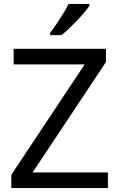

<svg xmlns="http://www.w3.org/2000/svg" viewBox="-20 -964 612 984"><path d="M533 0H38V-68L414 -634H50V-714H523V-646L147 -80H533ZM438 -934Q429 -920 412 -900Q395 -880 374.5 -858.5Q354 -837 333.5 -817.5Q313 -798 295 -784H237V-796Q252 -815 269.5 -841Q287 -867 304 -894.5Q321 -922 332 -944H438Z"/></svg>

Font: Noto Sans Hebrew
Style: Regular
Weight: 400
Designer: Monotype Design Team
Foundry: Monotype Imaging Inc.
Version: Version 2.003;January 10, 2023;FontCreator 14.0.0.2877 64-bi